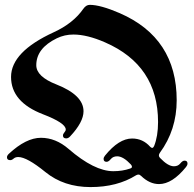

<svg xmlns="http://www.w3.org/2000/svg" viewBox="-20 -738 789 780"><path d="M8.3 -99.1Q8.3 -106 16.1 -113.3Q85.9 -178.2 146.2 -178.2Q206.5 -178.2 258.8 -132.8Q363.3 -42.5 440.4 -42.5Q477.5 -42.5 508.3 -53.2Q516.1 -55.7 516.1 -60.3Q516.1 -64.9 511.7 -69.8Q480.5 -103 456.1 -103Q439.5 -103 430.2 -91.8Q420.9 -80.6 413.1 -80.6Q400.9 -80.6 400.9 -92.3Q400.9 -99.1 406.7 -106Q462.9 -175.3 516.6 -175.3Q560.1 -175.3 589.8 -142.1Q594.2 -137.2 598.4 -137.2Q602.5 -137.2 606 -144.5Q622.1 -184.6 622.1 -242.2Q622.1 -472.2 406.7 -565.9Q334 -597.7 278.3 -597.7Q242.2 -597.7 210.9 -582.5Q127.4 -542 127.4 -473.1Q127.4 -426.8 209 -395Q319.3 -351.6 319.3 -286.1Q319.3 -241.7 264.6 -183.6Q257.3 -175.8 249 -175.8Q235.8 -175.8 235.8 -187.5Q235.8 -193.8 241.5 -200Q247.1 -206.1 247.1 -211.9Q247.1 -238.3 154.3 -273.9Q24.9 -323.7 24.9 -425.5Q24.9 -527.3 198.2 -606.9Q277.3 -643.1 318.4 -702.1Q329.6 -718.3 344.7 -718.3Q388.2 -718.3 466.3 -684.6Q697.8 -584 697.8 -330.6Q697.8 -210.4 629.4 -117.2Q625.5 -111.8 625.5 -106.4Q625.5 -101.1 630.4 -96.2Q662.6 -62.5 686.5 -62.5Q703.1 -62.5 712.4 -74Q721.7 -85.4 729.5 -85.4Q741.7 -85.4 741.7 -73.7Q741.7 -66.9 735.8 -59.6Q679.7 9.8 626 9.8Q587.9 9.8 553.7 -22.9Q547.9 -28.8 542.7 -28.8Q537.6 -28.8 532.7 -25.9Q456.1 22 347.7 22Q239.3 22 164.3 -39.1Q89.4 -100.1 54.2 -100.1Q42.5 -100.1 35.4 -93.8Q28.3 -87.4 21.5 -87.4Q8.3 -87.4 8.3 -99.1Z"/></svg>

Font: UnifrakturMaguntia21
Style: Book
Weight: 400
Designer: j. 'mach' wust, Gerrit Ansmann, Georg Duffner, based on a font by Peter Wiegel, original typeface by Carl Albert Fahrenw
Version: Version 2017-03-19